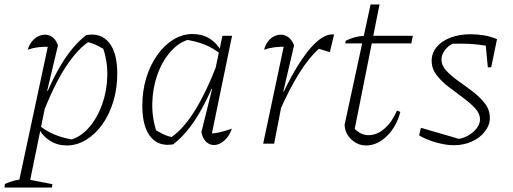

<svg xmlns="http://www.w3.org/2000/svg" viewBox="-52 -642 2291 858"><path d="M246 8Q205 8 172 -12.5Q139 -33 121 -69L122 -83Q183 -30 288 -16H259Q308 -29 345.5 -72Q383 -115 404.5 -175.5Q426 -236 427.5 -303.5Q429 -371 406 -434L431 -412Q405 -427 381.5 -439Q358 -451 329 -456L353 -461Q296 -426 241.5 -342.5Q187 -259 135 -122L120 -133Q170 -268 221.5 -353.5Q273 -439 333 -485Q398 -497 435 -452Q472 -407 472 -313Q472 -247 454.5 -189Q437 -131 406 -87Q375 -43 333.5 -17.5Q292 8 246 8ZM-32 196 -30 180Q-5 169 14 164.5Q33 160 59 157L182 181L180 196ZM27 196 167 -458 175 -433Q144 -434 119.5 -431Q95 -428 72 -420Q78 -441 90 -456Q102 -471 117.5 -479Q133 -487 149 -487Q168 -487 183.5 -475Q199 -463 207 -439L159 -237L164 -234L76 196Z M722 3Q657 14 620.5 -31Q584 -76 584 -170Q584 -236 601.5 -293.5Q619 -351 650.5 -395.5Q682 -440 722.5 -465Q763 -490 809 -490Q851 -490 884 -470Q917 -450 936 -414L935 -399Q873 -453 768 -466L797 -467Q748 -454 710.5 -411.5Q673 -369 651.5 -308.5Q630 -248 628.5 -180.5Q627 -113 649 -49L625 -72Q650 -56 674 -44Q698 -32 727 -27L703 -22Q761 -57 814.5 -141Q868 -225 920 -360L936 -350Q886 -215 834.5 -129.5Q783 -44 722 3ZM890 -22 879 -45Q904 -45 930 -51Q956 -57 984 -67Q977 -45 964 -28.5Q951 -12 935.5 -3Q920 6 904 6Q883 6 868 -9.5Q853 -25 848 -52L896 -245L892 -247L942 -482H985Z M1124 0 1221 -458 1230 -433Q1201 -434 1176.5 -431Q1152 -428 1128 -420Q1134 -441 1145 -456Q1156 -471 1171.5 -479Q1187 -487 1203 -487Q1222 -487 1237.5 -475Q1253 -463 1262 -439L1214 -233L1218 -232L1173 0ZM1192 -133 1181 -156Q1230 -269 1276 -344Q1322 -419 1363.5 -455.5Q1405 -492 1441 -488L1422 -409L1373 -424Q1329 -385 1284.5 -314Q1240 -243 1192 -133Z M1584 8Q1546 8 1517.5 -19.5Q1489 -47 1488 -85L1604 -622H1644L1530 -50L1523 -77Q1555 -38 1595 -38Q1633 -38 1667 -68Q1701 -98 1722 -148L1737 -142Q1720 -76 1677 -34Q1634 8 1584 8ZM1491 -448 1493 -460Q1513 -470 1533.5 -475.5Q1554 -481 1577 -482H1793L1786 -448Z M1821 -37 1829 -71 2014 -17 1989 -20Q2017 -23 2040.5 -36.5Q2064 -50 2078.5 -69Q2093 -88 2093 -108Q2093 -135 2071 -158.5Q2049 -182 2017 -205.5Q1985 -229 1953 -253.5Q1921 -278 1899 -306.5Q1877 -335 1877 -370Q1877 -405 1899.5 -432Q1922 -459 1961.5 -474Q2001 -489 2052 -489Q2081 -489 2111 -484Q2141 -479 2169 -467L2157 -430Q2120 -439 2083 -443Q2046 -447 2009 -447Q1991 -447 1973.5 -446.5Q1956 -446 1939 -443L1976 -449Q1952 -439 1936.5 -418.5Q1921 -398 1921 -376Q1921 -349 1943 -325.5Q1965 -302 1997 -279.5Q2029 -257 2061 -232.5Q2093 -208 2115 -179.5Q2137 -151 2137 -115Q2137 -83 2115 -54.5Q2093 -26 2056.5 -9.5Q2020 7 1976 7Q1941 7 1896.5 -5.5Q1852 -18 1821 -37ZM2128 -341 2116 -468 2169 -467 2143 -341Z"/></svg>

Font: Piazzolla Thin Thin
Style: Italic
Weight: 250
Italic angle: -11.3°
Version: Version 2.005